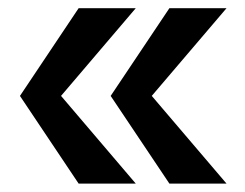

<svg xmlns="http://www.w3.org/2000/svg" viewBox="-20 -484 585 458"><path d="M384.1 -46 244 -255.2 384.1 -464.5H520.4L319.3 -228.6V-281.9L520.4 -46ZM167.6 -46 27.6 -255.2 167.6 -464.5H303.9L102.9 -228.6V-281.9L303.9 -46Z"/></svg>

Font: Sutasoma
Style: Regular
Weight: 400
Designer: Izhar Fathurrohim, Akbar Rohmanto, Arusyal Khofiqoini
Foundry: Kiwari Kolektiv
Version: Version 1.102